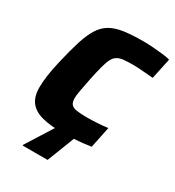

<svg xmlns="http://www.w3.org/2000/svg" viewBox="-208 -818 1030 1129"><g transform="rotate(30 307.5 -253.0)"><path d="M289 8Q203 8 147 -7Q91 -22 63.5 -58Q36 -94 36 -156Q36 -192 42.5 -238.5Q49 -285 63 -344Q84 -434 103.5 -496Q123 -558 147.5 -597.5Q172 -637 208 -658.5Q244 -680 298 -688Q352 -696 430 -696Q461 -696 495.5 -693.5Q530 -691 561.5 -687.5Q593 -684 615 -678L585 -537Q548 -540 523 -542Q498 -544 481.5 -545Q465 -546 453 -546Q413 -546 386 -543.5Q359 -541 341.5 -530.5Q324 -520 313 -498.5Q302 -477 292 -439.5Q282 -402 270 -344Q260 -295 253.5 -259Q247 -223 247 -205Q247 -177 258.5 -163.5Q270 -150 296.5 -146Q323 -142 368 -142Q398 -142 437.5 -144.5Q477 -147 507 -151L477 -7Q454 -3 422 0.5Q390 4 355.5 6Q321 8 289 8ZM122 190V185L250 -18H371L370 -13L291 190Z"/></g></svg>

Font: Saira Thin ExtraBold
Style: Italic
Weight: 800
Italic angle: -12°
Version: Version 1.101